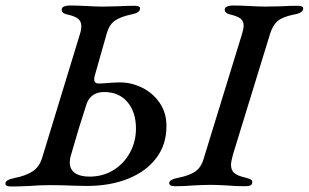

<svg xmlns="http://www.w3.org/2000/svg" viewBox="-46 -674 1124 699"><path d="M-26 -7Q-26 -19 7 -26Q48 -34 72.5 -50Q97 -66 107 -98L245 -550Q250 -565 250 -579Q250 -596 238.5 -605.5Q227 -615 200 -621Q176 -626 179 -641Q179 -647 187.5 -650.5Q196 -654 207 -654Q233 -654 271 -652Q307 -650 326 -650L379 -651Q419 -653 444 -653Q464 -653 464 -643Q464 -627 430 -621Q390 -612 370.5 -597.5Q351 -583 342 -550L300 -402Q297 -393 297 -386Q297 -370 313 -370Q325 -370 349 -372Q375 -374 391 -374Q432 -374 471 -355Q510 -336 535 -300Q560 -264 560 -215Q560 -147 522.5 -98Q485 -49 419.5 -23Q354 3 270 3L223 2Q179 0 135 0Q98 0 63 3Q17 5 -5 5Q-28 5 -26 -7ZM449 -206Q449 -266 418 -302.5Q387 -339 333 -339Q309 -339 293 -328Q277 -317 270 -298Q241 -210 212 -108Q208 -96 208 -83Q208 -57 227 -44Q246 -31 280 -31Q329 -31 367.5 -55Q406 -79 427.5 -119Q449 -159 449 -206ZM570 -8Q571 -15 579.5 -19.5Q588 -24 604 -27Q644 -35 665.5 -50Q687 -65 696 -98L835 -550Q841 -570 841 -581Q841 -597 830 -606Q819 -615 793 -621Q772 -626 772 -639Q772 -646 780.5 -650Q789 -654 800 -654Q826 -654 864 -652Q900 -650 920 -650L973 -651Q1013 -653 1038 -653Q1058 -653 1058 -643Q1058 -627 1024 -621Q984 -613 965.5 -598Q947 -583 937 -550L802 -111Q795 -85 795 -74Q795 -54 807 -44Q819 -34 845 -28Q862 -24 868 -20Q874 -16 872 -8Q872 4 845 4Q810 4 778 1Q740 -1 721 -1Q699 -1 659 1Q628 4 591 4Q570 4 570 -8Z"/></svg>

Font: EB Garamond Medium
Style: Italic
Weight: 500
Italic angle: -17.2°
Designer: Georg Duffner and Octavio Pardo
Foundry: Georg Duffner
Version: Version 1.000